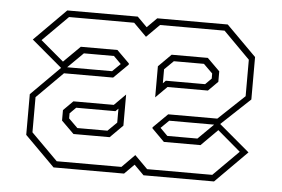

<svg xmlns="http://www.w3.org/2000/svg" viewBox="-44 -599 967 658"><g transform="rotate(5 440.0 -270.0)"><path d="M162 0 59 -103V-243L158 -342L53 -430.5L162 -540H404.5L438 -506.5L471.5 -540H714L817 -437V-291L718 -198L823 -109.5L714 0H471.5L438 -33.5L404.5 0ZM171 -22H393.5L437.5 -66.5L482 -22H706L793 -109L713.5 -176.5L657 -120H531L488 -163V-166.5L537.5 -215.5H706.5L796.5 -300.5V-426L705 -518H483L438.5 -473.5L394 -518H170L83 -431L162.5 -364L219 -420H345L388 -377.5V-373.5L338.5 -324.5H169.5L79.5 -234.5V-113.5ZM488 -269.5V-376.5L531.5 -420H656L699 -377.5V-341.5L666 -308.5H527ZM335 -398.5H231.5L178.5 -346H333L360.5 -373ZM510 -320 519.5 -329.5H654.5L675.5 -350.5V-368L644.5 -398.5H541L510 -368ZM220 -120 177 -162.5V-198.5L210 -231.5H349L388 -270.5V-163.5L344.5 -120ZM231.5 -141.5H335L366 -172V-220L356.5 -210.5H221.5L200.5 -189.5V-172ZM644.5 -141.5 697.5 -194H543L515.5 -167L541 -141.5Z"/></g></svg>

Font: Tourney Condensed ExtraLight
Style: Regular
Weight: 200
Width: 3
Designer: Tyler Finck
Foundry: Etcetera Type Co
Version: Version 1.010; ttfautohint (v1.8.3)